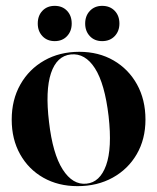

<svg xmlns="http://www.w3.org/2000/svg" viewBox="-20 -626 537 656"><path d="M251 -449Q317 -449 368 -419.5Q419 -390 448 -337.8Q477 -285.5 477 -217.5Q477 -150.5 447.2 -99.2Q417.5 -48 365 -19Q312.5 10 245 10Q179 10 128.2 -18.8Q77.5 -47.5 48.8 -98.8Q20 -150 20 -217.5Q20 -285 49.5 -337.2Q79 -389.5 131.2 -419.2Q183.5 -449 251 -449ZM275.5 1.5Q321.5 -3 342.5 -61.2Q363.5 -119.5 351 -229.5Q338 -340 304.5 -392.5Q271 -445 222 -440Q174 -435 154.2 -376Q134.5 -317 147.5 -209Q160 -100.5 194.2 -47Q228.5 6.5 275.5 1.5ZM167 -485.5Q141 -485.5 125 -502.5Q109 -519.5 109 -545.5Q109 -572.5 125 -589.2Q141 -606 167 -606Q193 -606 209 -589.2Q225 -572.5 225 -545.5Q225 -519.5 209 -502.5Q193 -485.5 167 -485.5ZM329 -485.5Q303 -485.5 287 -502.5Q271 -519.5 271 -545.5Q271 -572 287.2 -589Q303.5 -606 329 -606Q355.5 -606 371.8 -589.2Q388 -572.5 388 -545.5Q388 -519.5 371.8 -502.5Q355.5 -485.5 329 -485.5Z"/></svg>

Font: Fraunces 144pt SemiBold
Style: Regular
Weight: 600
Version: Version 1.000;[0bf87f6ff]